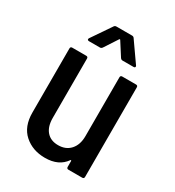

<svg xmlns="http://www.w3.org/2000/svg" viewBox="-172 -801 826 908"><g transform="rotate(30 241.5 -346.5)"><path d="M338 -509H413Q423 -509 423 -499V-10Q423 0 413 0H338Q328 0 328 -10V-42Q328 -44 326.5 -45Q325 -46 323 -44Q288 7 213 7Q145 7 100 -33Q55 -73 55 -149V-499Q55 -509 65 -509H141Q151 -509 151 -499V-175Q151 -128 173.5 -102Q196 -76 237 -76Q279 -76 303.5 -103.5Q328 -131 328 -178V-499Q328 -509 338 -509ZM196 -700H281Q289 -700 293 -694L368 -587Q370 -585 370 -582Q370 -575 361 -575H301Q294 -575 289 -582L243 -654Q242 -656 240 -656Q238 -656 237 -654L190 -582Q185 -575 178 -575H118Q112 -575 110 -578.5Q108 -582 111 -587L184 -694Q188 -700 196 -700Z"/></g></svg>

Font: Barlow Semi Condensed Medium
Style: Regular
Weight: 500
Width: 4
Designer: Jeremy Tribby
Foundry: Tribby Type
Version: Version 1.422; ttfautohint (v1.8)